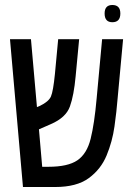

<svg xmlns="http://www.w3.org/2000/svg" viewBox="-20 -749 528 769"><path d="M462 -695Q462 -729 430 -729Q399 -729 399 -695Q399 -660 430 -660Q462 -660 462 -695ZM201 0Q287 0 335.5 -35.5Q384 -71 407 -126.5Q430 -182 438.5 -242.5Q447 -303 451 -354L473 -592H389L367 -354Q358 -253 343 -193Q328 -133 290 -107Q252 -81 174 -81H149L136 -231L184 -252Q244 -278 260 -322.5Q276 -367 283 -444L297 -592H213L200 -453Q193 -383 184 -362.5Q175 -342 140 -325L128 -320L104 -592H20L72 0Z"/></svg>

Font: Noto Sans Hebrew Extra Condensed
Style: Regular
Weight: 400
Width: 2
Designer: Monotype Design Team
Foundry: Monotype Imaging Inc.
Version: 1.000